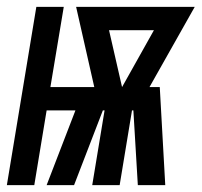

<svg xmlns="http://www.w3.org/2000/svg" viewBox="-51 -540 588 560"><path d="M-31 0 55 -520H135L96 -286H224L171 -520H517L385 -286H415L431 0H351L338 -218H334L298 0H218L254 -218H249L165 0H85L169 -218H85L49 0ZM305 -286 398 -452H267Z"/></svg>

Font: Iosevka Oblique
Style: Bold
Weight: 700
Italic angle: -9°
Monospace: yes
Designer: Belleve Invis
Foundry: Belleve Invis
Version: Version 32.5.0; ttfautohint (v1.8.4)